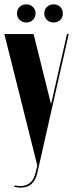

<svg xmlns="http://www.w3.org/2000/svg" viewBox="-29 -855 335 880"><path d="M204 -381H206L278 -699H286L142 -62Q127 5 66 5Q58 5 51 4Q44 3 36 1L38 -5Q116 11 134 -63L142 -96L-9 -699H125ZM49 -794Q49 -812 61 -823.5Q73 -835 91 -835Q110 -835 122 -823Q134 -811 134 -794Q134 -776 122 -764Q110 -752 91 -752Q73 -752 61 -764Q49 -776 49 -794ZM174 -794Q174 -811 186 -823Q198 -835 217 -835Q235 -835 247 -823.5Q259 -812 259 -794Q259 -775 247 -763.5Q235 -752 217 -752Q198 -752 186 -764Q174 -776 174 -794Z"/></svg>

Font: Moniqa Black Display
Style: Regular
Weight: 900
Designer: Rajesh Rajput
Foundry: Rajesh Rajput
Version: Version 1.000